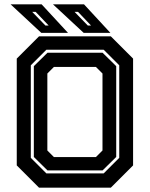

<svg xmlns="http://www.w3.org/2000/svg" viewBox="-20 -868 693 888"><path d="M160.5 0 57.5 -103V-597L160.5 -700H492.5L595.5 -597V-103L492.5 0ZM229.5 -141.5H423.5L454 -172V-528L423.5 -558.5H229.5L199 -528V-172ZM194.5 -66H459.5L531.5 -138V-566L459.5 -638H194.5L122.5 -566V-138ZM199.5 -80 136.5 -142V-562L199.5 -624H454.5L517.5 -562V-142L454.5 -80ZM490.5 -716H367L225 -848H368.5ZM401 -750 341 -813H325L386 -750ZM294.5 -716H171L29 -848H172.5ZM205 -750 145 -813H129L190 -750Z"/></svg>

Font: Tourney Thin
Style: Regular
Weight: 100
Designer: Tyler Finck
Foundry: Etcetera Type Co
Version: Version 1.015